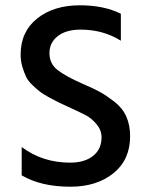

<svg xmlns="http://www.w3.org/2000/svg" viewBox="-20 -699 561 726"><path d="M472 -184Q472 -95 409 -44Q346 7 246 7Q135 7 62 -36V-143Q141 -84 245 -84Q300 -84 332 -109.5Q364 -135 364 -180Q364 -207 345 -229.5Q326 -252 304 -263.5Q282 -275 238 -295Q212 -307 201.5 -312Q191 -317 167 -330Q143 -343 131.5 -352Q120 -361 103 -377Q86 -393 78.5 -409Q71 -425 64.5 -446.5Q58 -468 58 -493Q58 -579 120.5 -629Q183 -679 282 -679Q373 -679 437 -647V-545Q370 -587 285 -587Q230 -587 198.5 -562.5Q167 -538 167 -498Q167 -458 198 -434Q229 -410 293 -382Q335 -364 358.5 -351Q382 -338 412.5 -314.5Q443 -291 457.5 -258.5Q472 -226 472 -184Z"/></svg>

Font: Hind Vadodara Medium
Style: Regular
Weight: 500
Designer: Hitesh Malaviya
Foundry: Indian Type Foundry
Version: Version 1.001;PS 1.0;hotconv 1.0.86;makeotf.lib2.5.63406; tt